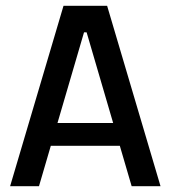

<svg xmlns="http://www.w3.org/2000/svg" viewBox="-20 -645 591 665"><path d="M15 0 200 -625H351L536 0H436L280 -533H271L115 0ZM107 -140V-219H446V-140Z"/></svg>

Font: Changa
Style: Regular
Weight: 400
Designer: Eduardo Rodriguez Tunni
Foundry: Eduardo Rodriguez Tunni
Version: Version 3.003